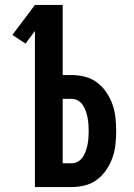

<svg xmlns="http://www.w3.org/2000/svg" viewBox="-20 -755 540 775"><path d="M121 0V-630L83 -579L30 -614L121 -735H233V-452H270Q297 -452 324 -445Q351 -438 372.5 -421.5Q394 -405 409.5 -382Q425 -359 434 -333.5Q443 -308 446 -280.5Q449 -253 449 -226Q449 -199 446 -171.5Q443 -144 434 -118.5Q425 -93 409.5 -70Q394 -47 372.5 -30.5Q351 -14 324 -7Q297 0 270 0ZM233 -96H270Q283 -96 295 -103Q307 -110 314.5 -121.5Q322 -133 326.5 -146Q331 -159 333.5 -172Q336 -185 337 -199Q338 -213 338 -226Q338 -240 337 -253.5Q336 -267 333.5 -280Q331 -293 326.5 -306Q322 -319 314.5 -330.5Q307 -342 295 -349Q283 -356 270 -356H233Z"/></svg>

Font: Iosevka Fixed
Style: Bold
Weight: 700
Monospace: yes
Designer: Belleve Invis
Foundry: Belleve Invis
Version: Version 32.3.0